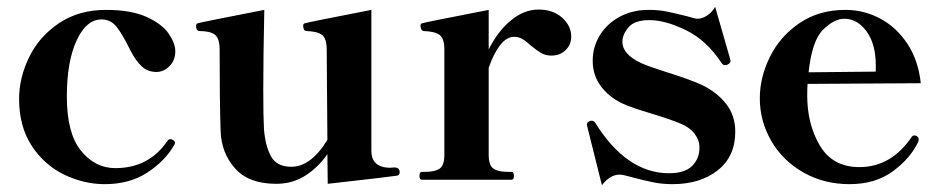

<svg xmlns="http://www.w3.org/2000/svg" viewBox="-20 -527 2767 563"><path d="M36 -237Q36 -299 65.5 -359.5Q95 -420 153 -459Q211 -498 291 -498Q364 -498 409.5 -477.5Q455 -457 474.5 -428.5Q494 -400 494 -377Q494 -350 477 -333Q460 -316 439 -316Q413 -316 395.5 -332.5Q378 -349 363 -378Q340 -425 322.5 -447.5Q305 -470 278 -470Q233 -470 204.5 -408Q176 -346 176 -244Q176 -136 217.5 -85Q259 -34 318 -34Q417 -34 471 -114Q475 -119 479 -119Q482 -119 486 -117Q493 -114 493 -108Q493 -104 491 -102Q464 -55 412 -21Q360 13 287 13Q226 13 168 -15Q110 -43 73 -99.5Q36 -156 36 -237Z M1152 -22Q1152 -14 1145 -12Q1136 -10 941 12L940 -75Q914 -37 876 -12.5Q838 12 790 12Q709 12 669 -33.5Q629 -79 627 -142Q624 -224 624 -382Q624 -414 610.5 -425Q597 -436 564 -436Q555 -437 555 -451Q555 -458 561 -459Q570 -462 755 -498Q752 -359 752 -263Q752 -185 754 -149Q758 -98 775 -68Q792 -38 834 -38Q892 -38 940 -117L938 -381Q938 -414 924.5 -424.5Q911 -435 878 -436Q869 -437 869 -452Q869 -458 875 -459Q884 -462 1069 -498V-84Q1069 -37 1122 -35L1136 -36Q1152 -36 1152 -22Z M1655 -420Q1655 -396 1638.5 -380Q1622 -364 1597 -364Q1580 -364 1567 -371.5Q1554 -379 1537 -393Q1523 -406 1512 -412.5Q1501 -419 1488 -419Q1465 -419 1446 -394Q1427 -369 1413 -328V-73Q1413 -42 1427 -32.5Q1441 -23 1469 -23H1480Q1487 -23 1487 -11Q1487 0 1480 0H1217Q1210 0 1210 -11Q1210 -23 1217 -23H1227Q1255 -23 1269 -32.5Q1283 -42 1283 -73V-382Q1283 -414 1269 -424.5Q1255 -435 1222 -436Q1217 -437 1215 -442Q1213 -447 1213 -452Q1213 -458 1219 -459Q1228 -462 1413 -498V-382Q1440 -436 1478.5 -467.5Q1517 -499 1559 -499Q1602 -499 1628.5 -475Q1655 -451 1655 -420Z M1702 -156 1701 -161Q1701 -169 1709 -172Q1711 -173 1715 -173Q1722 -173 1726 -166Q1818 -19 1942 -19Q1988 -19 2009.5 -40.5Q2031 -62 2031 -94Q2031 -116 2017 -134.5Q2003 -153 1977 -164Q1946 -177 1887 -195Q1863 -202 1839.5 -210Q1816 -218 1802 -225Q1764 -244 1741 -275.5Q1718 -307 1718 -349Q1718 -389 1738.5 -423Q1759 -457 1796.5 -477.5Q1834 -498 1882 -498Q1912 -498 1936 -493Q1960 -488 1996 -479Q2019 -472 2025 -472Q2039 -472 2053.5 -481.5Q2068 -491 2077 -507L2121 -354L2122 -348Q2122 -342 2114 -338Q2110 -336 2106 -336Q2100 -336 2096 -342Q2052 -409 1991.5 -438.5Q1931 -468 1884 -468Q1841 -468 1823 -447Q1805 -426 1805 -404Q1805 -368 1860 -342Q1885 -331 1933 -316Q2009 -292 2040 -277Q2083 -256 2109.5 -222Q2136 -188 2136 -141Q2136 -68 2084.5 -27.5Q2033 13 1952 13Q1923 13 1897.5 8Q1872 3 1838 -6Q1807 -15 1797 -15Q1769 -15 1745 16Z M2674 -118 2673 -112Q2650 -63 2598.5 -25Q2547 13 2471 13Q2396 13 2335.5 -21.5Q2275 -56 2241.5 -114Q2208 -172 2208 -239Q2208 -300 2237.5 -360Q2267 -420 2324 -459Q2381 -498 2459 -498Q2514 -498 2562 -472Q2610 -446 2641.5 -397.5Q2673 -349 2680 -283L2348 -281Q2347 -271 2347 -247Q2347 -162 2384.5 -99.5Q2422 -37 2500 -37Q2593 -37 2653 -125Q2656 -130 2662 -130Q2664 -130 2668 -128Q2674 -124 2674 -118ZM2351 -315 2548 -317V-336Q2548 -398 2521 -435Q2494 -472 2456 -472Q2426 -472 2393.5 -440Q2361 -408 2351 -315Z"/></svg>

Font: Shippori Mincho ExtraBold
Style: Regular
Weight: 800
Designer: FONTDASU
Foundry: FONTDASU / Google Inc. / but / Adobe
Version: Version 3.110; ttfautohint (v1.8.3)